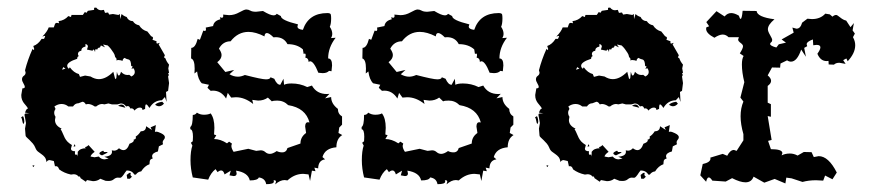

<svg xmlns="http://www.w3.org/2000/svg" viewBox="-20 -467 2262 498"><path d="M202.6 4.4 189 -4.9Q188 -9.3 186 -9.3L184.1 -8.8Q179.2 -15.1 170.9 -15.1L164.1 -14.2Q146 -18.1 133.3 -27.8Q130.9 -36.1 125 -36.1L122.6 -35.6L119.6 -49.3L108.9 -51.8Q103 -51.8 100.6 -46.4Q99.6 -55.2 95.9 -59.6Q92.3 -64 87.6 -67.1Q83 -70.3 78.6 -73.7Q74.2 -77.1 71.8 -83.5Q69.3 -89.8 65.2 -94.7Q61 -99.6 56.9 -103.5Q52.7 -107.4 49.6 -110.4Q46.4 -113.3 46.4 -115.2L44.9 -133.3L47.4 -147.9L43.5 -169.4L44.9 -172.4L56.2 -173.3L44.9 -174.8Q48.3 -185.5 52.7 -185.5Q50.3 -189.9 47.4 -193.1Q44.4 -196.3 41.7 -200Q39.1 -203.6 37.1 -208.5Q35.2 -213.4 35.2 -220.7L38.1 -237.8Q44.4 -237.8 44.4 -241.7Q44.4 -244.6 40.8 -250.7Q37.1 -256.8 37.1 -261.2Q37.1 -267.1 41.7 -270.3Q46.4 -273.4 46.4 -278.8L44.9 -284.7Q51.8 -312 64.5 -340.3L67.4 -336.9L68.8 -339.8L66.4 -347.7Q79.1 -352.1 87.9 -366.2H94.2L97.2 -372.6L95.7 -374L89.8 -372.1Q102.5 -384.8 106.4 -396H119.6Q121.1 -399.9 122.3 -403.8Q123.5 -407.7 127.9 -407.7L133.3 -406.7L131.8 -412.1Q147.5 -414.1 157.2 -425.3L164.1 -422.9L165.5 -428.2H194.8L200.2 -436L204.1 -433.6L208 -439L224.1 -441.4V-446.8L229.5 -447.3Q234.9 -440.4 242.2 -440.4L249.5 -441.4L252.4 -433.6L260.3 -434.6L263.2 -429.2L272.9 -430.7L287.1 -428.2L291 -430.7L291.5 -417.5L295.4 -430.7Q300.8 -425.3 308.6 -422.9Q313 -412.6 324.7 -412.1Q330.1 -403.3 340.8 -401.4Q348.1 -389.2 362.3 -385.3L372.1 -373Q377 -371.6 377 -368.2L375.5 -363.8L386.2 -359.9L385.7 -356.9Q385.7 -354 388.2 -354L394.5 -356L391.6 -351.6L407.7 -323.7L405.3 -318.4L409.2 -315.4Q411.6 -307.6 418.5 -299.3L416.5 -289.6L418.5 -278.3L416 -276.9L418 -272.5L416 -268.6L418.5 -251.5L416 -231.4L410.6 -228.5L412.1 -202.6L407.7 -215.3L399.9 -207Q378.9 -206.5 367.7 -187Q361.8 -196.3 358.9 -196.3Q356.4 -196.3 356.4 -184.6L349.6 -181.6Q349.6 -188 342.8 -188Q335.9 -188 328.6 -180.2Q326.2 -186 320.3 -186L317.9 -185.5Q315.9 -191.9 311.5 -191.9L307.1 -190.9Q301.3 -198.7 293.5 -198.7L284.7 -196.3H270L261.2 -198.7L251 -196.3L245.1 -197.3Q237.3 -197.3 229.5 -190.9H225.6Q216.3 -197.3 208 -197.3L202.6 -196.3Q198.7 -203.1 193.8 -203.1L183.6 -199.2Q174.8 -199.2 169.4 -190.9H157.2Q149.4 -197.3 139.6 -197.3Q130.4 -197.3 121.1 -190.9L124 -184.6Q120.6 -179.7 120.6 -174.8Q120.6 -168.9 124 -164.1L122.6 -155.8Q122.6 -141.1 140.1 -133.3L137.2 -132.3Q141.1 -125.5 143.3 -119.9Q145.5 -114.3 148.2 -109.1Q150.9 -104 155 -99.6Q159.2 -95.2 166.5 -90.8L164.1 -81.5Q164.1 -74.7 174.8 -74.7L174.3 -70.3Q174.3 -65.4 177.2 -65.4L180.2 -66.4L181.6 -61V-73.2Q188 -82.5 202.6 -82.5L200.2 -85.4Q206.1 -86.4 209.5 -90.8L225.6 -73.2Q216.3 -66.9 214.8 -61L225.1 -59.1L236.3 -61Q242.2 -53.7 251.5 -53.7L261.7 -55.7L250.5 -60.5Q270.5 -62 270.5 -73.2L270 -77.1L275.9 -76.2Q282.7 -76.2 288.6 -82.5Q294.9 -77.6 300.3 -77.6Q310.1 -77.6 315.9 -94.2Q327.1 -98.1 327.1 -103L326.7 -105Q332.5 -105.5 332.5 -109.9L332 -112.8Q339.4 -117.2 345.2 -126.5Q358.9 -126.5 358.9 -139.6L374 -129.9L370.6 -136.7L384.3 -142.6L381.8 -125L385.3 -125.5Q389.6 -125.5 397.5 -121.6Q407.7 -116.7 407.7 -111.3Q407.7 -107.4 404.8 -104.5Q401.9 -101.6 401.9 -97.7L402.8 -92.8L392.1 -87.4L389.6 -74.2Q374.5 -70.3 374.5 -61.5L376 -55.7Q368.2 -54.2 368.2 -46.9L367.7 -41Q355 -36.6 346.2 -22.5Q337.4 -21.5 332.5 -14.2H328.6Q322.3 -24.9 308.6 -24.9Q306.6 -22.9 304.7 -20Q295.9 -5.9 292 -5.9L285.6 -6.3Q280.3 -6.3 275.1 -2Q270 2.4 261.7 2.4L253.9 2L240.2 -3.4Q232.4 2.9 221.2 2.9L205.6 0ZM278.8 -261.7 281.7 -264.2 283.2 -280.8Q285.6 -271 288.1 -271Q291 -271 293.9 -280.8Q301.3 -272.5 310.5 -272.5L315.4 -272.9L320.8 -268.6Q329.6 -272.9 329.6 -279.8Q329.6 -285.2 326.2 -290L320.8 -288.6L324.2 -294.4L320.3 -295.9Q319.8 -303.7 318.6 -307.1Q317.4 -310.5 315.4 -311.8Q313.5 -313 310.5 -313.5Q307.6 -314 303.2 -316.9Q298.3 -314.5 297.9 -309.1Q294.4 -311 285.2 -311.5L282.7 -309.6L281.7 -315.9Q278.3 -318.4 278.1 -321.5Q277.8 -324.7 274.7 -329.8Q271.5 -335 267.6 -340.1Q263.7 -345.2 259.3 -349.1L247.1 -351.6L252.4 -344.2L241.7 -349.1L239.3 -343.8Q233.4 -343.8 231.9 -337.9L229 -339.8Q226.6 -339.8 226.6 -332Q224.6 -338.4 222.7 -338.4Q220.7 -338.4 220.2 -335.4L205.6 -338.4L208 -346.2Q208 -351.1 201.7 -353V-346.2Q190.9 -344.2 190.9 -335.4Q182.1 -334 182.1 -326.2L184.1 -321.3Q180.2 -320.3 180.2 -314.5Q154.3 -306.2 154.3 -296.4Q154.3 -292 158.7 -288.6L161.1 -292.5Q171.4 -278.3 184.6 -274.9L187.5 -267.6L200.7 -271L214.8 -268.6Q226.1 -261.7 236.3 -261.7Q254.9 -261.7 273.9 -280.8ZM141.1 -286.1 149.9 -289.1 144 -293ZM392.6 -191.4Q387.7 -191.4 382.3 -195.3Q387.2 -201.2 400.9 -203.1L405.3 -198.2Q399.4 -191.4 392.6 -191.4ZM305.2 -187.5 286.1 -192.4Q291 -195.8 295.4 -195.8Q301.3 -195.8 305.2 -187.5ZM41 -145.5Q39.1 -145.5 36.6 -159.2L34.7 -162.6L39.1 -165.5Q41 -165.5 42.5 -157.7L43 -151.9Q43 -147.9 41 -145.5ZM170.9 -86.4 173.3 -93.3 175.8 -87.9ZM244.6 -64Q237.8 -66.4 237.8 -69.3Q237.8 -72.3 247.6 -76.2L250 -72.8H259.3Q259.3 -70.3 244.6 -64ZM67.4 -33.7 63.5 -37.1 69.3 -38.6ZM316.9 -3.4H310.1L308.6 -13.2L315.4 -18.6H319.3L318.4 -14.6Q318.4 -11.2 322.3 -8.8Z M693.8 11.2 695.8 4.4Q695.8 0.5 691.4 0.5L689.5 1L690.4 3.9Q690.4 10.7 670.4 10.7Q668 -4.4 651.4 -6.8Q648.4 1 627.9 1Q623.5 -19.5 592.3 -24.4L593.8 -17.1Q593.8 -10.3 585.9 -10.3L575.2 -12.2L578.6 -24.4L562.5 -14.6Q559.6 -24.9 553.7 -24.9Q549.3 -24.9 544.4 -20.5L539.1 -28.3Q526.9 -19 520 -1L480 -6.8Q474.1 -29.8 474.1 -51.3Q474.1 -75.2 479 -89.4L475.1 -96.7L480 -100.6L480.5 -112.3Q480.5 -130.9 473.6 -131.8V-137.7Q480 -141.1 480 -168.9Q486.8 -168.9 490.7 -174.8Q499 -169.4 508.8 -169.4Q520 -169.4 526.4 -172.9Q536.1 -160.2 536.1 -135.3L535.2 -118.2L541 -116.2L535.2 -106.4Q551.8 -106.4 568.8 -95.2L574.2 -99.6L581.5 -94.7L580.1 -88.9Q580.1 -82 585.9 -73.2L624 -81.1L644.5 -75.7L656.2 -77.1Q663.1 -77.1 668.2 -72.5Q673.3 -67.9 680.2 -67.9Q687.5 -67.9 697.8 -75.2Q704.1 -71.8 711.9 -71.8Q722.7 -71.8 725.6 -83L759.3 -94.7Q759.3 -111.8 773.9 -122.1L771.5 -138.7Q771.5 -149.9 778.8 -149.9L782.7 -149.4Q772.9 -187 727.5 -194.3Q715.8 -206.1 699.2 -206.1Q688.5 -206.1 685.1 -204.1L674.8 -213.9Q664.1 -206.1 649.4 -206.1L634.3 -208L636.7 -197.3Q614.7 -214.8 591.8 -214.8L579.6 -213.9L570.8 -226.1L566.4 -211.4Q553.7 -231.9 532.2 -231.9L526.4 -231.4L518.1 -239.3L522 -247.1L503.4 -251Q493.7 -260.7 491.2 -281.7L484.4 -276.4L484.9 -289.1Q484.9 -312.5 475.6 -315.4L476.1 -342.8Q486.8 -342.8 492.7 -366.2L498.5 -363.8L507.3 -387.7L511.2 -386.7Q514.2 -386.7 514.2 -391.1L513.7 -395.5L532.7 -399.4Q534.7 -413.1 551.8 -417L550.3 -422.4L555.2 -420.9Q559.1 -420.9 559.1 -425.8L558.6 -429.2L574.2 -427.7Q587.9 -427.7 600.8 -435.1Q613.8 -442.4 618.7 -442.4Q624 -442.4 629.2 -439.5Q634.3 -436.5 644 -436.5L662.1 -438.5Q680.7 -427.2 689.5 -427.2Q695.3 -427.2 697.8 -431.2L708.5 -425.3Q708.5 -414.6 752.9 -403.8L751.5 -398.4Q751.5 -391.1 765.6 -389.6Q780.3 -433.1 829.1 -433.1Q837.4 -433.1 838.1 -429Q838.9 -424.8 838.9 -419.4Q838.9 -404.8 835.4 -397.5Q841.8 -388.2 841.8 -379.4Q841.8 -373 838.4 -368.2L850.6 -369.1Q831.1 -343.8 831.1 -315.4Q841.3 -315.4 841.3 -297.4L839.8 -282.2L833.5 -283.2Q828.1 -277.3 816.9 -277.3L805.7 -278.3Q793.9 -308.1 784.2 -308.1L780.3 -306.6Q780.3 -316.4 772 -317.4L772.9 -323.7Q772.9 -328.1 770.5 -328.1L767.6 -327.1L765.6 -338.9Q750.5 -352.5 725.6 -352.5Q716.3 -370.6 694.8 -370.6L689.5 -370.1Q678.2 -381.3 672.4 -381.3Q666.5 -381.3 666 -372.6Q643.1 -384.3 624.5 -384.3Q597.2 -384.3 578.1 -359.9Q558.1 -359.9 547.9 -340.8Q554.7 -331.1 554.7 -324.2Q554.7 -314 543.5 -305.7L564.5 -280.3L587.4 -285.6L575.2 -274.4Q585.9 -268.1 597.2 -268.1Q605.5 -268.1 615.2 -272.5Q658.7 -261.2 669.9 -261.2Q680.7 -261.2 681.6 -266.6L691.4 -262.7Q698.2 -247.1 707 -247.1L715.3 -262.7L716.8 -247.1Q723.1 -250.5 736.3 -250.5Q758.3 -250.5 776.9 -241.2L789.1 -245.1Q801.3 -223.1 828.1 -223.1L834.5 -223.6L823.2 -211.9L838.9 -215.3Q838.9 -197.8 856.4 -184.6Q856.4 -171.4 867.2 -165V-143.6L859.9 -136.2L857.9 -122.1L867.7 -116.7Q852.5 -107.4 852.5 -85Q822.8 -82.5 816.4 -59.6L823.2 -53.7Q805.7 -51.3 805.2 -30.3L795.4 -32.2L798.3 -22.9L789.1 -24.4L784.2 2.4L780.3 -14.6L766.6 -16.1Q744.1 -16.1 725.6 1L718.3 0Q706.5 0 693.8 11.2Z M1138.2 11.2 1140.1 4.4Q1140.1 0.5 1135.7 0.5L1133.8 1L1134.8 3.9Q1134.8 10.7 1114.7 10.7Q1112.3 -4.4 1095.7 -6.8Q1092.8 1 1072.3 1Q1067.9 -19.5 1036.6 -24.4L1038.1 -17.1Q1038.1 -10.3 1030.3 -10.3L1019.5 -12.2L1022.9 -24.4L1006.8 -14.6Q1003.9 -24.9 998 -24.9Q993.7 -24.9 988.8 -20.5L983.4 -28.3Q971.2 -19 964.4 -1L924.3 -6.8Q918.5 -29.8 918.5 -51.3Q918.5 -75.2 923.3 -89.4L919.4 -96.7L924.3 -100.6L924.8 -112.3Q924.8 -130.9 918 -131.8V-137.7Q924.3 -141.1 924.3 -168.9Q931.2 -168.9 935.1 -174.8Q943.4 -169.4 953.1 -169.4Q964.4 -169.4 970.7 -172.9Q980.5 -160.2 980.5 -135.3L979.5 -118.2L985.4 -116.2L979.5 -106.4Q996.1 -106.4 1013.2 -95.2L1018.6 -99.6L1025.9 -94.7L1024.4 -88.9Q1024.4 -82 1030.3 -73.2L1068.4 -81.1L1088.9 -75.7L1100.6 -77.1Q1107.4 -77.1 1112.5 -72.5Q1117.7 -67.9 1124.5 -67.9Q1131.8 -67.9 1142.1 -75.2Q1148.4 -71.8 1156.2 -71.8Q1167 -71.8 1169.9 -83L1203.6 -94.7Q1203.6 -111.8 1218.3 -122.1L1215.8 -138.7Q1215.8 -149.9 1223.1 -149.9L1227.1 -149.4Q1217.3 -187 1171.9 -194.3Q1160.2 -206.1 1143.6 -206.1Q1132.8 -206.1 1129.4 -204.1L1119.1 -213.9Q1108.4 -206.1 1093.8 -206.1L1078.6 -208L1081.1 -197.3Q1059.1 -214.8 1036.1 -214.8L1023.9 -213.9L1015.1 -226.1L1010.7 -211.4Q998 -231.9 976.6 -231.9L970.7 -231.4L962.4 -239.3L966.3 -247.1L947.8 -251Q938 -260.7 935.5 -281.7L928.7 -276.4L929.2 -289.1Q929.2 -312.5 919.9 -315.4L920.4 -342.8Q931.2 -342.8 937 -366.2L942.9 -363.8L951.7 -387.7L955.6 -386.7Q958.5 -386.7 958.5 -391.1L958 -395.5L977.1 -399.4Q979 -413.1 996.1 -417L994.6 -422.4L999.5 -420.9Q1003.4 -420.9 1003.4 -425.8L1002.9 -429.2L1018.6 -427.7Q1032.2 -427.7 1045.2 -435.1Q1058.1 -442.4 1063 -442.4Q1068.4 -442.4 1073.5 -439.5Q1078.6 -436.5 1088.4 -436.5L1106.4 -438.5Q1125 -427.2 1133.8 -427.2Q1139.6 -427.2 1142.1 -431.2L1152.8 -425.3Q1152.8 -414.6 1197.3 -403.8L1195.8 -398.4Q1195.8 -391.1 1210 -389.6Q1224.6 -433.1 1273.4 -433.1Q1281.7 -433.1 1282.5 -429Q1283.2 -424.8 1283.2 -419.4Q1283.2 -404.8 1279.8 -397.5Q1286.1 -388.2 1286.1 -379.4Q1286.1 -373 1282.7 -368.2L1294.9 -369.1Q1275.4 -343.8 1275.4 -315.4Q1285.6 -315.4 1285.6 -297.4L1284.2 -282.2L1277.8 -283.2Q1272.5 -277.3 1261.2 -277.3L1250 -278.3Q1238.3 -308.1 1228.5 -308.1L1224.6 -306.6Q1224.6 -316.4 1216.3 -317.4L1217.3 -323.7Q1217.3 -328.1 1214.8 -328.1L1211.9 -327.1L1210 -338.9Q1194.8 -352.5 1169.9 -352.5Q1160.6 -370.6 1139.2 -370.6L1133.8 -370.1Q1122.6 -381.3 1116.7 -381.3Q1110.8 -381.3 1110.4 -372.6Q1087.4 -384.3 1068.8 -384.3Q1041.5 -384.3 1022.5 -359.9Q1002.4 -359.9 992.2 -340.8Q999 -331.1 999 -324.2Q999 -314 987.8 -305.7L1008.8 -280.3L1031.7 -285.6L1019.5 -274.4Q1030.3 -268.1 1041.5 -268.1Q1049.8 -268.1 1059.6 -272.5Q1103 -261.2 1114.3 -261.2Q1125 -261.2 1126 -266.6L1135.7 -262.7Q1142.6 -247.1 1151.4 -247.1L1159.7 -262.7L1161.1 -247.1Q1167.5 -250.5 1180.7 -250.5Q1202.6 -250.5 1221.2 -241.2L1233.4 -245.1Q1245.6 -223.1 1272.5 -223.1L1278.8 -223.6L1267.6 -211.9L1283.2 -215.3Q1283.2 -197.8 1300.8 -184.6Q1300.8 -171.4 1311.5 -165V-143.6L1304.2 -136.2L1302.2 -122.1L1312 -116.7Q1296.9 -107.4 1296.9 -85Q1267.1 -82.5 1260.7 -59.6L1267.6 -53.7Q1250 -51.3 1249.5 -30.3L1239.7 -32.2L1242.7 -22.9L1233.4 -24.4L1228.5 2.4L1224.6 -14.6L1210.9 -16.1Q1188.5 -16.1 1169.9 1L1162.6 0Q1150.9 0 1138.2 11.2Z M1535.6 4.4 1522 -4.9Q1521 -9.3 1519 -9.3L1517.1 -8.8Q1512.2 -15.1 1503.9 -15.1L1497.1 -14.2Q1479 -18.1 1466.3 -27.8Q1463.9 -36.1 1458 -36.1L1455.6 -35.6L1452.6 -49.3L1441.9 -51.8Q1436 -51.8 1433.6 -46.4Q1432.6 -55.2 1429 -59.6Q1425.3 -64 1420.7 -67.1Q1416 -70.3 1411.6 -73.7Q1407.2 -77.1 1404.8 -83.5Q1402.3 -89.8 1398.2 -94.7Q1394 -99.6 1389.9 -103.5Q1385.7 -107.4 1382.6 -110.4Q1379.4 -113.3 1379.4 -115.2L1377.9 -133.3L1380.4 -147.9L1376.5 -169.4L1377.9 -172.4L1389.2 -173.3L1377.9 -174.8Q1381.3 -185.5 1385.7 -185.5Q1383.3 -189.9 1380.4 -193.1Q1377.4 -196.3 1374.8 -200Q1372.1 -203.6 1370.1 -208.5Q1368.2 -213.4 1368.2 -220.7L1371.1 -237.8Q1377.4 -237.8 1377.4 -241.7Q1377.4 -244.6 1373.8 -250.7Q1370.1 -256.8 1370.1 -261.2Q1370.1 -267.1 1374.8 -270.3Q1379.4 -273.4 1379.4 -278.8L1377.9 -284.7Q1384.8 -312 1397.5 -340.3L1400.4 -336.9L1401.9 -339.8L1399.4 -347.7Q1412.1 -352.1 1420.9 -366.2H1427.2L1430.2 -372.6L1428.7 -374L1422.9 -372.1Q1435.5 -384.8 1439.5 -396H1452.6Q1454.1 -399.9 1455.3 -403.8Q1456.5 -407.7 1460.9 -407.7L1466.3 -406.7L1464.8 -412.1Q1480.5 -414.1 1490.2 -425.3L1497.1 -422.9L1498.5 -428.2H1527.8L1533.2 -436L1537.1 -433.6L1541 -439L1557.1 -441.4V-446.8L1562.5 -447.3Q1567.9 -440.4 1575.2 -440.4L1582.5 -441.4L1585.4 -433.6L1593.3 -434.6L1596.2 -429.2L1606 -430.7L1620.1 -428.2L1624 -430.7L1624.5 -417.5L1628.4 -430.7Q1633.8 -425.3 1641.6 -422.9Q1646 -412.6 1657.7 -412.1Q1663.1 -403.3 1673.8 -401.4Q1681.2 -389.2 1695.3 -385.3L1705.1 -373Q1710 -371.6 1710 -368.2L1708.5 -363.8L1719.2 -359.9L1718.8 -356.9Q1718.8 -354 1721.2 -354L1727.5 -356L1724.6 -351.6L1740.7 -323.7L1738.3 -318.4L1742.2 -315.4Q1744.6 -307.6 1751.5 -299.3L1749.5 -289.6L1751.5 -278.3L1749 -276.9L1751 -272.5L1749 -268.6L1751.5 -251.5L1749 -231.4L1743.7 -228.5L1745.1 -202.6L1740.7 -215.3L1732.9 -207Q1711.9 -206.5 1700.7 -187Q1694.8 -196.3 1691.9 -196.3Q1689.5 -196.3 1689.5 -184.6L1682.6 -181.6Q1682.6 -188 1675.8 -188Q1668.9 -188 1661.6 -180.2Q1659.2 -186 1653.3 -186L1650.9 -185.5Q1648.9 -191.9 1644.5 -191.9L1640.1 -190.9Q1634.3 -198.7 1626.5 -198.7L1617.7 -196.3H1603L1594.2 -198.7L1584 -196.3L1578.1 -197.3Q1570.3 -197.3 1562.5 -190.9H1558.6Q1549.3 -197.3 1541 -197.3L1535.6 -196.3Q1531.7 -203.1 1526.9 -203.1L1516.6 -199.2Q1507.8 -199.2 1502.4 -190.9H1490.2Q1482.4 -197.3 1472.7 -197.3Q1463.4 -197.3 1454.1 -190.9L1457 -184.6Q1453.6 -179.7 1453.6 -174.8Q1453.6 -168.9 1457 -164.1L1455.6 -155.8Q1455.6 -141.1 1473.1 -133.3L1470.2 -132.3Q1474.1 -125.5 1476.3 -119.9Q1478.5 -114.3 1481.2 -109.1Q1483.9 -104 1488 -99.6Q1492.2 -95.2 1499.5 -90.8L1497.1 -81.5Q1497.1 -74.7 1507.8 -74.7L1507.3 -70.3Q1507.3 -65.4 1510.3 -65.4L1513.2 -66.4L1514.6 -61V-73.2Q1521 -82.5 1535.6 -82.5L1533.2 -85.4Q1539.1 -86.4 1542.5 -90.8L1558.6 -73.2Q1549.3 -66.9 1547.9 -61L1558.1 -59.1L1569.3 -61Q1575.2 -53.7 1584.5 -53.7L1594.7 -55.7L1583.5 -60.5Q1603.5 -62 1603.5 -73.2L1603 -77.1L1608.9 -76.2Q1615.7 -76.2 1621.6 -82.5Q1627.9 -77.6 1633.3 -77.6Q1643.1 -77.6 1648.9 -94.2Q1660.2 -98.1 1660.2 -103L1659.7 -105Q1665.5 -105.5 1665.5 -109.9L1665 -112.8Q1672.4 -117.2 1678.2 -126.5Q1691.9 -126.5 1691.9 -139.6L1707 -129.9L1703.6 -136.7L1717.3 -142.6L1714.8 -125L1718.3 -125.5Q1722.7 -125.5 1730.5 -121.6Q1740.7 -116.7 1740.7 -111.3Q1740.7 -107.4 1737.8 -104.5Q1734.9 -101.6 1734.9 -97.7L1735.8 -92.8L1725.1 -87.4L1722.7 -74.2Q1707.5 -70.3 1707.5 -61.5L1709 -55.7Q1701.2 -54.2 1701.2 -46.9L1700.7 -41Q1688 -36.6 1679.2 -22.5Q1670.4 -21.5 1665.5 -14.2H1661.6Q1655.3 -24.9 1641.6 -24.9Q1639.6 -22.9 1637.7 -20Q1628.9 -5.9 1625 -5.9L1618.7 -6.3Q1613.3 -6.3 1608.2 -2Q1603 2.4 1594.7 2.4L1586.9 2L1573.2 -3.4Q1565.4 2.9 1554.2 2.9L1538.6 0ZM1611.8 -261.7 1614.7 -264.2 1616.2 -280.8Q1618.7 -271 1621.1 -271Q1624 -271 1627 -280.8Q1634.3 -272.5 1643.6 -272.5L1648.4 -272.9L1653.8 -268.6Q1662.6 -272.9 1662.6 -279.8Q1662.6 -285.2 1659.2 -290L1653.8 -288.6L1657.2 -294.4L1653.3 -295.9Q1652.8 -303.7 1651.6 -307.1Q1650.4 -310.5 1648.4 -311.8Q1646.5 -313 1643.6 -313.5Q1640.6 -314 1636.2 -316.9Q1631.3 -314.5 1630.9 -309.1Q1627.4 -311 1618.2 -311.5L1615.7 -309.6L1614.7 -315.9Q1611.3 -318.4 1611.1 -321.5Q1610.8 -324.7 1607.7 -329.8Q1604.5 -335 1600.6 -340.1Q1596.7 -345.2 1592.3 -349.1L1580.1 -351.6L1585.4 -344.2L1574.7 -349.1L1572.3 -343.8Q1566.4 -343.8 1564.9 -337.9L1562 -339.8Q1559.6 -339.8 1559.6 -332Q1557.6 -338.4 1555.7 -338.4Q1553.7 -338.4 1553.2 -335.4L1538.6 -338.4L1541 -346.2Q1541 -351.1 1534.7 -353V-346.2Q1523.9 -344.2 1523.9 -335.4Q1515.1 -334 1515.1 -326.2L1517.1 -321.3Q1513.2 -320.3 1513.2 -314.5Q1487.3 -306.2 1487.3 -296.4Q1487.3 -292 1491.7 -288.6L1494.1 -292.5Q1504.4 -278.3 1517.6 -274.9L1520.5 -267.6L1533.7 -271L1547.9 -268.6Q1559.1 -261.7 1569.3 -261.7Q1587.9 -261.7 1606.9 -280.8ZM1474.1 -286.1 1482.9 -289.1 1477.1 -293ZM1725.6 -191.4Q1720.7 -191.4 1715.3 -195.3Q1720.2 -201.2 1733.9 -203.1L1738.3 -198.2Q1732.4 -191.4 1725.6 -191.4ZM1638.2 -187.5 1619.1 -192.4Q1624 -195.8 1628.4 -195.8Q1634.3 -195.8 1638.2 -187.5ZM1374 -145.5Q1372.1 -145.5 1369.6 -159.2L1367.7 -162.6L1372.1 -165.5Q1374 -165.5 1375.5 -157.7L1376 -151.9Q1376 -147.9 1374 -145.5ZM1503.9 -86.4 1506.3 -93.3 1508.8 -87.9ZM1577.6 -64Q1570.8 -66.4 1570.8 -69.3Q1570.8 -72.3 1580.6 -76.2L1583 -72.8H1592.3Q1592.3 -70.3 1577.6 -64ZM1400.4 -33.7 1396.5 -37.1 1402.3 -38.6ZM1649.9 -3.4H1643.1L1641.6 -13.2L1648.4 -18.6H1652.3L1651.4 -14.6Q1651.4 -11.2 1655.3 -8.8Z M2017.1 8.8 1989.3 -2.9 1962.4 6.8 1934.6 -8.8Q1929.2 5.9 1913.6 5.9Q1899.9 5.9 1878.9 -4.9L1862.3 3.9L1827.6 1.5Q1822.3 -6.8 1818.4 -6.8Q1814 -6.8 1811.5 4.4L1796.4 -12.2L1802.7 -41.5Q1822.8 -45.9 1822.8 -55.7L1822.3 -58.1L1854.5 -67.9L1866.2 -63Q1874 -78.1 1883.8 -78.1L1890.6 -75.7L1908.2 -103V-119.1Q1900.9 -144.5 1900.9 -165.5Q1900.9 -186.5 1908.2 -203.6L1900.4 -213.9L1910.6 -253.9Q1904.3 -279.3 1904.3 -299.8Q1904.3 -314.5 1908.7 -321.8L1898.9 -328.6Q1907.2 -341.3 1907.2 -347.2Q1907.2 -351.1 1900.9 -355.7Q1894.5 -360.4 1894.5 -364.3L1896.5 -370.6H1869.6Q1862.8 -377.4 1854.5 -377.4Q1845.7 -377.4 1833 -369.1Q1811.5 -380.4 1811.5 -392.1L1812 -396L1819.3 -398.9L1812 -409.7L1838.4 -438L1859.4 -424.3Q1866.7 -433.1 1876.5 -433.1Q1885.3 -433.1 1896.5 -426.3Q1898.9 -418 1900.9 -418Q1904.3 -418 1906.2 -439L1942.4 -438.5Q1943.8 -422.9 1988.8 -417Q1971.7 -402.8 1971.7 -391.1Q1971.7 -385.7 1977.3 -376.2Q1982.9 -366.7 1982.9 -363.3Q1982.9 -359.4 1980.2 -357.4Q1977.5 -355.5 1977.5 -353Q1977.5 -348.1 1993.7 -343.8L2000 -352.1L2018.6 -356.4L2007.3 -364.7L2038.6 -382.3L2035.2 -395.5L2045.9 -392.6Q2056.2 -392.6 2060.5 -408.2L2074.2 -418.5L2085.9 -417.5Q2107.9 -417.5 2120.6 -431.6L2132.3 -429.7L2139.2 -423.8Q2144 -428.2 2148.9 -428.2Q2151.4 -428.2 2159.4 -421.6Q2167.5 -415 2174.8 -413.6L2186 -396.5L2194.8 -407.2L2191.4 -388.2L2197.3 -379.9L2192.4 -370.6Q2198.2 -360.4 2198.2 -349.6Q2198.2 -329.1 2178.7 -308.1L2175.3 -315.4L2167 -311L2173.3 -301.3L2157.2 -304.2Q2147.9 -304.2 2143.1 -299.3L2129.4 -299.8L2128.9 -309.1L2124 -308.6Q2107.9 -308.6 2100.1 -327.6Q2107.9 -338.4 2107.9 -344.2Q2107.9 -350.6 2098.1 -350.6L2089.4 -349.6L2088.4 -364.7Q2072.3 -358.9 2072.3 -352.1L2073.7 -347.2L2065.9 -342.8L2070.3 -319.8L2058.1 -338.4Q2047.4 -307.1 2031.7 -307.1Q2026.4 -307.1 2021.5 -310.5L2004.4 -302.2L2003.4 -291.5L1982.4 -292L1971.2 -271.5Q1980 -264.2 1980 -257.3Q1980 -250.5 1971.2 -244.1V-200.7L1979.5 -196.8V-164.1L1971.2 -166L1981.4 -104L1972.2 -101.6L1979.5 -80.1Q2009.3 -80.1 2009.3 -69.8L2007.3 -64Q2016.6 -68.8 2028.8 -68.8Q2039.1 -68.8 2048.8 -63.5L2064.9 -72.8L2085 -72.3L2090.8 -59.6L2103.5 -62Q2128.9 -62 2150.4 -19.5L2139.2 -2L2120.1 -11.7L2115.2 1.5L2096.7 0.5Q2077.6 0.5 2061.5 4.9L2033.2 -4.4L2019.5 -6.3Z"/></svg>

Font: Truetypewriter PolyglOTT
Style: Regular
Weight: 400
Designer: Sergey Beatoff a.k.a. Sam_T
Version: Version 3.76